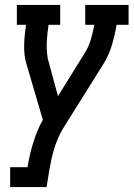

<svg xmlns="http://www.w3.org/2000/svg" viewBox="-20 -550 540 775"><path d="M21 205V125H91Q95 101 100.5 76.5Q106 52 113.5 28Q121 4 130.5 -20Q140 -44 153 -66L87 -291Q81 -310 79 -329.5Q77 -349 77.5 -369Q78 -389 80 -409.5Q82 -430 85 -450H48V-530H223V-450H176Q171 -417 169 -384Q167 -351 172 -320V-319Q172 -318 172.5 -316.5Q173 -315 173 -313L214 -162L321 -334Q338 -361 346.5 -390.5Q355 -420 361 -450H324V-530H499V-450H451Q444 -410 432 -369Q420 -328 397 -291L236 -34Q224 -14 215 6.5Q206 27 199.5 47.5Q193 68 188.5 89Q184 110 180 131L168 205Z"/></svg>

Font: Iosevka Curly Slab MdObl
Style: Regular
Weight: 500
Italic angle: -9°
Monospace: yes
Designer: Belleve Invis
Foundry: Belleve Invis
Version: Version 11.0.0; ttfautohint (v1.8.3)